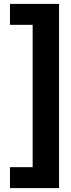

<svg xmlns="http://www.w3.org/2000/svg" viewBox="-20 -841 363 982"><path d="M282 121H31V14H147V-714H31V-821H282Z"/></svg>

Font: Wolseley Sans SemiBold
Style: Regular
Weight: 600
Designer: Carrois Corporate & Edenspiekermann AG
Foundry: Carrois Corporate GbR & Edenspiekermann AG
Version: Version 4.202